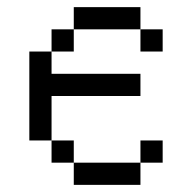

<svg xmlns="http://www.w3.org/2000/svg" viewBox="-20 -520 540 540"><path d="M437.5 -62.5V-125H375V-62.5H187.5V0H375V-62.5ZM375 -250V-312.5H125V-375H62.5Q62.5 -375 62.5 -125H125V-62.5H187.5V-125H125Q125 -125 125 -250ZM437.5 -375V-437.5H375V-375ZM125 -375H187.5V-437.5H125ZM187.5 -437.5H375V-500H187.5Z"/></svg>

Font: CalcUnifontExMono
Style: Regular
Weight: 500
Version: Version 15.0.06